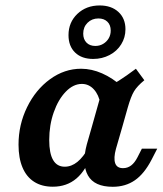

<svg xmlns="http://www.w3.org/2000/svg" viewBox="-20 -684 608 715"><path d="M49 -145.3Q49 -219.7 80.9 -284.9Q112.8 -350.2 166.4 -389.1Q220.1 -428 282 -428Q321.1 -428 360.1 -410.8Q399.2 -393.7 436.6 -360.2L353.9 -297.4Q348 -331.1 329.4 -351.3Q310.8 -371.5 284.9 -371.5Q252.9 -371.5 224.9 -342.5Q196.9 -313.6 180.1 -265.7Q163.3 -217.8 163.3 -162.6Q163.3 -112.9 177.8 -88.1Q192.2 -63.2 221.1 -63.2Q246.1 -63.2 268.2 -81.1Q290.4 -99.1 310.3 -134.8L322.6 -113.1Q300.9 -50.1 264.7 -19.4Q228.6 11.3 176.6 11.3Q135.8 11.3 107.3 -6.9Q78.7 -25 63.9 -60.1Q49 -95.2 49 -145.3ZM486.1 -428 517.5 -385.2Q490.9 -363.4 479.2 -344.1Q467.5 -324.7 455.8 -283.6L434.5 -208.2H321L360.8 -349.5Q393.9 -365.4 421.8 -383.1Q449.8 -400.8 486.1 -428ZM438.1 -57.8Q455.1 -57.8 468.3 -67.8Q481.6 -77.8 492 -98.3L508.3 -130.3H565.5L544.8 -90Q517.5 -37 482.3 -12.7Q447.2 11.6 399.8 11.6Q331.4 11.6 307.5 -30.6Q283.6 -72.8 303.4 -146.7L321 -208.2H434.5L411.8 -129.7Q402.5 -95.5 408.8 -76.6Q415.1 -57.8 438.1 -57.8ZM235.1 -553.2Q235.1 -600.8 268.1 -632.3Q301.2 -663.7 351.2 -663.7Q394.7 -663.7 421 -639.5Q447.2 -615.3 447.2 -575Q447.2 -544.4 431.4 -519Q415.7 -493.5 387.9 -479Q360.1 -464.5 327 -464.5Q284.3 -464.5 259.7 -488.3Q235.1 -512.1 235.1 -553.2ZM392.3 -570.2Q392.3 -591.1 379.8 -603.2Q367.3 -615.3 346.4 -615.3Q322.2 -615.3 306 -599.2Q289.9 -583.1 289.9 -558.9Q289.9 -537.9 302 -525.4Q314.1 -512.9 335.1 -512.9Q351.2 -512.9 364.1 -520.6Q377 -528.2 384.7 -541.1Q392.3 -554 392.3 -570.2Z"/></svg>

Font: Playfair Micro SmCond SmLight
Style: Italic
Weight: 360
Width: 4
Italic angle: -15.6°
Designer: Claus Eggers Sørensen
Foundry: Claus Eggers Sørensen
Version: Version 2.203;Glyphs 3.3 (3326)